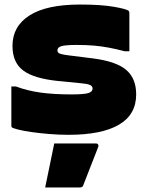

<svg xmlns="http://www.w3.org/2000/svg" viewBox="-20 -582 640 846"><path d="M295 -166Q351 -166 369.5 -172Q388 -178 388 -192Q388 -203 375.5 -208Q363 -213 339 -215L237 -225Q129 -236 82 -271.5Q35 -307 35 -380Q35 -466 110 -514Q185 -562 333 -562Q426 -562 482.5 -552Q539 -542 547 -534Q550 -531 550 -524V-356H530Q492 -366 460 -372Q428 -378 394.5 -381Q361 -384 318 -384Q271 -384 252 -379Q233 -374 233 -360Q233 -349 245.5 -345Q258 -341 283 -338L387 -325Q491 -312 535.5 -274.5Q580 -237 580 -166Q580 -77 504 -32.5Q428 12 282 12Q240 12 197.5 8.5Q155 5 119.5 0Q84 -5 60.5 -11Q37 -17 32 -21Q30 -23 30 -28V-201H50Q101 -182 159 -174Q217 -166 295 -166ZM219 50H403Q409 50 412 54.5Q415 59 413 65Q395 112 380.5 148Q366 184 347 234Q346 238 342.5 241Q339 244 332 244H179Q190 190 199 147.5Q208 105 219 50Z"/></svg>

Font: Recursive Mn Lnr St XBk
Style: Regular
Weight: 1000
Monospace: yes
Version: Version 1.079;hotconv 1.0.112;makeotfexe 2.5.65598; ttfautoh